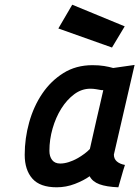

<svg xmlns="http://www.w3.org/2000/svg" viewBox="-20 -786 592 816"><path d="M464 -129Q464 -111 476.5 -100Q489 -89 511 -85Q503 -61 496.5 -37Q490 -13 483 10Q432 8 402.5 -3Q373 -14 361 -37Q336 -19 298.5 -4.5Q261 10 221 10Q150 10 117.5 -27Q85 -64 85 -128Q85 -198 104 -266Q123 -334 159.5 -388Q196 -442 249.5 -475.5Q303 -509 373 -509Q401 -509 422.5 -505.5Q444 -502 461 -497L552 -510ZM236 -91Q253 -91 272 -97Q291 -103 308 -112.5Q325 -122 339.5 -133Q354 -144 362 -153L390 -277Q398 -309 404.5 -339.5Q411 -370 419 -403H411Q400 -405 388 -407Q376 -409 364 -409Q327 -409 295.5 -385.5Q264 -362 240.5 -324.5Q217 -287 203.5 -240Q190 -193 190 -145Q190 -121 201.5 -106Q213 -91 236 -91ZM510 -674 456 -584 228 -665 287 -766Z"/></svg>

Font: Panefresco 800wt
Style: Italic
Weight: 800
Foundry: Campivisivi & Chank Co
Version: Version 1.001